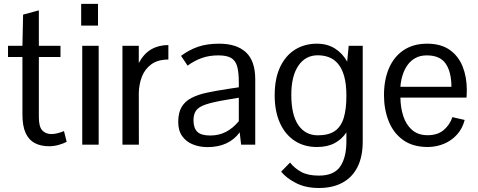

<svg xmlns="http://www.w3.org/2000/svg" viewBox="-20 -731 2415 970"><path d="M228 7.8Q186.5 7.8 156.2 -7.8Q126 -23.4 109.6 -58.8Q93.3 -94.2 93.3 -153.3V-442.9H20.5V-499.5H93.3L96.7 -657.2L176.3 -678.7V-499.5H285.6V-442.9H176.3V-139.2Q176.3 -91.8 192.9 -73Q209.5 -54.2 238.8 -53.7Q254.4 -53.7 270.8 -57.9Q287.1 -62 303.2 -68.8L316.9 -14.6Q299.8 -5.4 275.9 1.2Q252 7.8 228 7.8Z M395.5 0V-499.5H478.5V0ZM390.1 -601.6V-711.4H475.1V-601.6Z M598.6 0V-499.5H681.2V-412.6Q706.5 -460 744.1 -481.7Q781.7 -503.4 830.6 -503.4V-430.2Q777.3 -430.2 744.6 -406.2Q711.9 -382.3 697 -343.8Q682.1 -305.2 681.2 -260.7L681.6 0Z M1028.8 12.2Q987.8 12.2 954.1 -1.5Q920.4 -15.1 900.4 -43.2Q880.4 -71.3 880.4 -114.7Q880.4 -161.6 897.7 -190.7Q915 -219.7 948 -236.6Q981 -253.4 1027.3 -263.2Q1073.7 -272.9 1131.3 -281.7L1186.5 -290V-314.9Q1186.5 -366.7 1178 -396.2Q1169.4 -425.8 1147.2 -438.5Q1125 -451.2 1083 -451.2Q1037.1 -451.2 999.8 -438Q962.4 -424.8 927.7 -399.4Q927.7 -399.4 922.6 -407Q917.5 -414.6 911.1 -424.3Q904.8 -434.1 899.7 -441.4Q894.5 -448.7 894.5 -448.7Q935.1 -479 980.2 -494.6Q1025.4 -510.3 1086.9 -510.3Q1175.8 -510.3 1222.7 -466.6Q1269.5 -422.9 1269.5 -330.1V0H1198.2L1190.9 -62.5Q1164.6 -25.9 1123.5 -6.8Q1082.5 12.2 1028.8 12.2ZM1042 -46.4Q1086.4 -46.4 1121.8 -64.9Q1157.2 -83.5 1186.5 -118.7V-237.3L1123 -226.6Q1055.2 -215.3 1019.3 -203.1Q983.4 -190.9 970.5 -172.4Q957.5 -153.8 957.5 -123.5Q957.5 -84.5 976.6 -65.4Q995.6 -46.4 1042 -46.4Z M1591.3 218.8Q1523.9 218.8 1475.1 193.6Q1426.3 168.5 1400.4 136.2L1445.3 90.3Q1469.7 120.6 1503.4 138.4Q1537.1 156.2 1591.3 156.2Q1667 156.2 1698.5 110.6Q1730 64.9 1730 -16.1V-62Q1707.5 -27.8 1670.9 -8.1Q1634.3 11.7 1581.5 11.7Q1515.6 11.7 1467.5 -20.5Q1419.4 -52.7 1393.6 -111.3Q1367.7 -169.9 1367.7 -249Q1367.7 -334.5 1395.3 -392.6Q1422.9 -450.7 1470.9 -480.5Q1519 -510.3 1580.6 -510.3Q1633.3 -510.3 1671.9 -486.1Q1710.4 -461.9 1733.9 -419.9L1741.7 -499.5H1812.5V-16.6Q1812.5 60.5 1786.1 112.8Q1759.8 165 1710.2 191.9Q1660.6 218.8 1591.3 218.8ZM1585.9 -47.4Q1639.6 -47.4 1671.1 -68.8Q1702.6 -90.3 1716.3 -134.5Q1730 -178.7 1730 -246.6Q1730 -305.7 1719 -345.2Q1708 -384.8 1688.2 -408.2Q1668.5 -431.6 1642.3 -441.7Q1616.2 -451.7 1585.4 -451.7Q1523.4 -451.7 1487.5 -399.2Q1451.7 -346.7 1451.7 -252Q1451.7 -150.9 1487.1 -99.1Q1522.5 -47.4 1585.9 -47.4Z M2142.1 11.7Q2064.5 11.7 2015.4 -24.4Q1966.3 -60.5 1943.1 -120.1Q1919.9 -179.7 1919.9 -250Q1919.9 -328.1 1945.3 -386.7Q1970.7 -445.3 2019.5 -477.8Q2068.4 -510.3 2137.7 -510.3Q2207.5 -510.3 2251.7 -479.2Q2295.9 -448.2 2317.1 -395.3Q2338.4 -342.3 2338.4 -275.4Q2338.4 -273.4 2338.1 -265.9Q2337.9 -258.3 2337.6 -250.2Q2337.4 -242.2 2336.9 -237.8H2002.9Q2003.4 -188 2017.3 -144.8Q2031.2 -101.6 2061.5 -74.7Q2091.8 -47.9 2140.6 -47.9Q2191.4 -47.9 2222.2 -74.5Q2252.9 -101.1 2265.6 -139.2L2327.6 -125Q2316.4 -81.5 2288.8 -51Q2261.2 -20.5 2223.1 -4.6Q2185.1 11.2 2142.1 11.7ZM2002.9 -292.5H2260.7Q2260.3 -367.7 2231.7 -409.4Q2203.1 -451.2 2136.2 -451.2Q2102.5 -451.2 2078.1 -437.5Q2053.7 -423.8 2037.8 -400.9Q2022 -377.9 2013.4 -349.9Q2004.9 -321.8 2002.9 -292.5Z"/></svg>

Font: Pontano Sans
Style: Regular
Weight: 400
Designer: Vernon Adams
Foundry: Vernon Adams
Version: Version 2.001